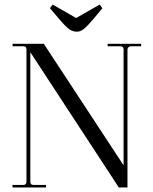

<svg xmlns="http://www.w3.org/2000/svg" viewBox="-20 -822 669 842"><path d="M318 -683Q299 -683 283.5 -694Q268 -705 240 -738L199 -786L211 -802L314 -743L417 -802L429 -786L390 -739Q362 -706 347 -694.5Q332 -683 318 -683ZM35 0V-11H82Q96 -11 96 -25V-607Q96 -619 82 -619H35V-630H172L522 -97V-605Q522 -619 508 -619H452V-630H599V-619H553Q548 -619 543.5 -615Q539 -611 539 -605V0H501L113 -593V-25Q113 -11 127 -11H182V0Z"/></svg>

Font: Arapey Regular-Display
Style: Regular
Weight: 400
Designer: Eduardo Rodriguez Tunni
Foundry: Eduardo Rodriguez Tunni
Version: Version 4.000